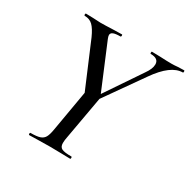

<svg xmlns="http://www.w3.org/2000/svg" viewBox="-143 -762 891 898"><g transform="rotate(30 302.5 -312.5)"><path d="M151 -622Q177 -622 221 -624L266 -625Q269 -625 269 -620Q269 -613 265 -613Q239 -613 227 -608Q215 -603 215 -592Q215 -585 220 -573L320 -334L449 -525Q472 -557 472 -581Q472 -613 429 -613Q426 -613 426 -619Q426 -625 429 -625L473 -624Q511 -622 535 -622Q550 -622 570 -624L602 -625Q605 -625 605 -619Q605 -613 602 -613Q538 -613 469 -514L326 -311L285 -81Q281 -62 281 -47Q281 -26 295 -19Q309 -12 347 -12Q350 -12 350 -6Q350 0 347 0Q318 0 302 -1L238 -2L171 -1Q155 0 127 0Q123 0 123 -6Q123 -12 127 -12Q160 -12 176.5 -17.5Q193 -23 201 -37Q209 -51 214 -81L252 -301L150 -542Q133 -580 116 -596.5Q99 -613 73 -613Q69 -613 69 -619Q69 -625 73 -625L111 -624Q139 -622 151 -622Z"/></g></svg>

Font: CormorantInfant-MediumItalic
Style: Italic
Weight: 500
Italic angle: -10°
Designer: Christian Thalmann (Catharsis Fonts)
Foundry: Catharsis Fonts
Version: Version 3.303